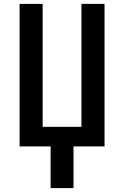

<svg xmlns="http://www.w3.org/2000/svg" viewBox="-20 -755 640 990"><path d="M241 215V0H81V-735H200V-101H400V-735H519V0H359V215Z"/></svg>

Font: Iosevka SS04 Extended
Style: Bold
Weight: 700
Width: 7
Monospace: yes
Designer: Belleve Invis
Foundry: Belleve Invis
Version: Version 19.0.0; ttfautohint (v1.8.4)